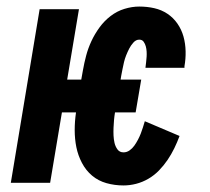

<svg xmlns="http://www.w3.org/2000/svg" viewBox="-20 -558 640 586"><path d="M357 8Q330 8 305 1Q280 -6 261 -22Q242 -38 230 -61Q218 -84 213 -109Q208 -134 208 -161Q208 -188 212 -215H169L133 0H13L101 -530H221L185 -315H228L233 -343Q237 -366 243 -388.5Q249 -411 259 -432.5Q269 -454 283.5 -474Q298 -494 317.5 -509Q337 -524 360 -531Q383 -538 405 -538Q429 -538 451 -533Q473 -528 491 -516Q509 -504 521.5 -486Q534 -468 540 -446.5Q546 -425 546.5 -401.5Q547 -378 543 -356Q543 -354 543 -353Q543 -352 543 -351H424Q424 -351 424 -351.5Q424 -352 424 -352Q425 -360 426 -368.5Q427 -377 427.5 -385Q428 -393 427.5 -401Q427 -409 425 -416.5Q423 -424 418.5 -430.5Q414 -437 405 -437Q395 -437 387 -428Q379 -419 374 -409Q369 -399 365 -389Q361 -379 358.5 -368.5Q356 -358 354 -347.5Q352 -337 350 -327L348 -315H411L394 -215H331Q329 -203 328 -191.5Q327 -180 326.5 -168Q326 -156 326.5 -144.5Q327 -133 329.5 -122Q332 -111 338.5 -102Q345 -93 357 -93Q367 -93 375.5 -99Q384 -105 390 -113.5Q396 -122 401 -131.5Q406 -141 409.5 -150Q413 -159 416 -168.5Q419 -178 422 -188L528 -143Q521 -124 512 -105.5Q503 -87 491.5 -70Q480 -53 465.5 -38Q451 -23 433 -12.5Q415 -2 395.5 3Q376 8 357 8Z"/></svg>

Font: Iosevka Curly Extended
Style: Bold Italic
Weight: 700
Width: 7
Italic angle: -9°
Monospace: yes
Designer: Belleve Invis
Foundry: Belleve Invis
Version: Version 11.1.0; ttfautohint (v1.8.3)